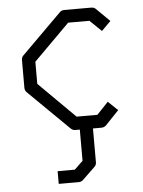

<svg xmlns="http://www.w3.org/2000/svg" viewBox="-55 -641 650 873"><g transform="rotate(-5 270.0 -204.0)"><path d="M476 -529 434 -487 381 -538H284L120 -374V-273L285 -109H380L432 -164L476 -122L415 -58Q406 -49 393 -49H354.5V105.5Q354.5 118 345.5 126L289.5 180Q281 188.5 268.5 188.5H177.5V130.5H256L294.5 93.5V-49H273Q262 -49 252 -59L69 -239Q60 -248 60 -260V-386Q60 -399 68 -407L251 -589Q259 -597 272 -597H393Q407 -597 414 -590Z"/></g></svg>

Font: IBM 3270
Style: Regular
Weight: 400
Monospace: yes
Version: Version 2.3.1